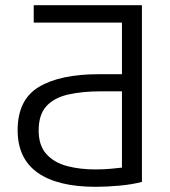

<svg xmlns="http://www.w3.org/2000/svg" viewBox="-20 -713 656 740"><path d="M349 7Q202 7 125 -47.5Q48 -102 48 -211Q48 -329 130 -378Q212 -427 360 -427H450V-626H110V-693H527V-12Q490 -2 440.5 2.5Q391 7 349 7ZM346 -60Q381 -60 406.5 -62.5Q432 -65 450 -67V-361H369Q296 -361 242 -348.5Q188 -336 158.5 -303.5Q129 -271 129 -210Q129 -152 159 -119Q189 -86 238.5 -73Q288 -60 346 -60Z"/></svg>

Font: Ubuntu Sans
Style: Regular
Weight: 400
Designer: Dalton Maag Ltd
Foundry: Dalton Maag Ltd
Version: Version 1.006; ttfautohint (v1.8.4.7-5d5b)